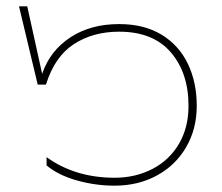

<svg xmlns="http://www.w3.org/2000/svg" viewBox="-20 -571 701 606"><path d="M601 -237Q601 -164 567.5 -106.5Q534 -49 475 -17Q416 15 342 15Q280 15 221 -2Q162 -19 127 -49V-75Q217 -10 342 -10Q407 -10 460.5 -37.5Q514 -65 544.5 -116.5Q575 -168 575 -237Q575 -341 519 -406Q463 -471 356 -471Q274 -471 213.5 -432Q153 -393 125 -304H99L40 -551H66L113 -338Q138 -411 202 -453Q266 -495 356 -495Q435 -495 490 -461.5Q545 -428 573 -369.5Q601 -311 601 -237Z"/></svg>

Font: Prompt Thin
Style: Regular
Weight: 100
Designer: Katatrad Team
Foundry: CadsonDemak
Version: Version 1.030